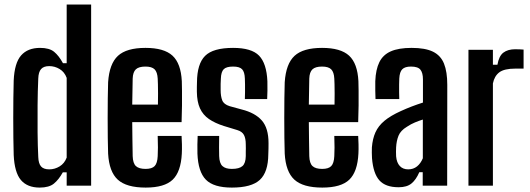

<svg xmlns="http://www.w3.org/2000/svg" viewBox="-20 -820 2340 848"><path d="M155.5 8.5Q100.5 8.5 72.2 -25Q44 -58.5 40.5 -135.5Q39.5 -168.5 39 -210.8Q38.5 -253 38.5 -298Q38.5 -343 39 -386Q39.5 -429 40.5 -464.5Q44 -542 73.2 -575.2Q102.5 -608.5 157 -608.5Q198 -608.5 219 -591.2Q240 -574 258 -541H274.5V-800H382.5V0H274.5V-59H257.5Q239.5 -26.5 218 -9Q196.5 8.5 155.5 8.5ZM197.5 -72Q222 -72 243.5 -85.2Q265 -98.5 274.5 -124V-476Q265 -502 243.5 -515Q222 -528 197.5 -528Q173 -528 161.5 -515Q150 -502 149 -473.5Q146.5 -417.5 146 -356Q145.5 -294.5 146 -235.2Q146.5 -176 149 -126.5Q150 -98 161.2 -85Q172.5 -72 197.5 -72Z M623.5 8.5Q538.5 8.5 500.2 -26.5Q462 -61.5 457.5 -141.5Q456.5 -170 456 -211.2Q455.5 -252.5 455.5 -297.8Q455.5 -343 456 -385Q456.5 -427 457.5 -457Q463 -538.5 501 -573.5Q539 -608.5 622.5 -608.5Q704.5 -608.5 741.8 -574.2Q779 -540 783 -461.5Q783.5 -448 783.8 -419.2Q784 -390.5 783.8 -353.8Q783.5 -317 782 -280.5H564Q564 -244 564.8 -206.8Q565.5 -169.5 566 -130.5Q567 -99 580.2 -86.5Q593.5 -74 623 -74Q651 -74 663 -86.5Q675 -99 676.5 -130.5Q677.5 -145.5 677.5 -168.5Q677.5 -191.5 676.5 -219.5H782Q783 -206 783.5 -182.8Q784 -159.5 783 -141.5Q779 -61.5 742.8 -26.5Q706.5 8.5 623.5 8.5ZM564 -358H677.5Q678 -382.5 678 -406Q678 -429.5 677.5 -447.2Q677 -465 676.5 -473Q675 -501.5 662.8 -513.8Q650.5 -526 622.5 -526Q593 -526 580 -513.8Q567 -501.5 566 -473Q565.5 -442.5 565 -414Q564.5 -385.5 564 -358Z M1004 8.5Q923.5 8.5 889.2 -26.5Q855 -61.5 852 -141.5Q851.5 -159.5 851.8 -182.5Q852 -205.5 853 -219.5H948Q947.5 -191.5 947.5 -168.8Q947.5 -146 948 -130.5Q949 -99 962.5 -86.5Q976 -74 1004 -74Q1036.5 -74 1050.8 -86.5Q1065 -99 1065.5 -130.5Q1065.5 -144 1065.5 -150.8Q1065.5 -157.5 1065.8 -163.8Q1066 -170 1065.5 -182.5Q1065.5 -208.5 1057.5 -223.8Q1049.5 -239 1028 -245.5L969 -263.5Q929.5 -276 903 -294.2Q876.5 -312.5 863.2 -341.5Q850 -370.5 849.5 -414.5Q849.5 -425.5 849.5 -435.5Q849.5 -445.5 850 -456.5Q850.5 -538 885.8 -573.2Q921 -608.5 1009.5 -608.5Q1091 -608.5 1124.2 -574.2Q1157.5 -540 1161 -461Q1161.5 -443 1161.2 -419.8Q1161 -396.5 1160 -382.5H1061.5Q1062 -395 1062.2 -412.5Q1062.5 -430 1062.2 -446.5Q1062 -463 1061.5 -473Q1060.5 -502.5 1049.2 -514.2Q1038 -526 1009.5 -526Q979.5 -526 968 -514.2Q956.5 -502.5 955.5 -473Q955 -458.5 954.5 -449.8Q954 -441 954.5 -423Q954.5 -395 961.5 -377Q968.5 -359 994.5 -351L1047.5 -336.5Q1107 -321.5 1136.5 -287.8Q1166 -254 1166 -188Q1166 -176.5 1165.8 -163.5Q1165.5 -150.5 1165 -138.5Q1164.5 -60 1127.8 -25.8Q1091 8.5 1004 8.5Z M1403.5 8.5Q1318.5 8.5 1280.2 -26.5Q1242 -61.5 1237.5 -141.5Q1236.5 -170 1236 -211.2Q1235.5 -252.5 1235.5 -297.8Q1235.5 -343 1236 -385Q1236.5 -427 1237.5 -457Q1243 -538.5 1281 -573.5Q1319 -608.5 1402.5 -608.5Q1484.5 -608.5 1521.8 -574.2Q1559 -540 1563 -461.5Q1563.5 -448 1563.8 -419.2Q1564 -390.5 1563.8 -353.8Q1563.5 -317 1562 -280.5H1344Q1344 -244 1344.8 -206.8Q1345.5 -169.5 1346 -130.5Q1347 -99 1360.2 -86.5Q1373.5 -74 1403 -74Q1431 -74 1443 -86.5Q1455 -99 1456.5 -130.5Q1457.5 -145.5 1457.5 -168.5Q1457.5 -191.5 1456.5 -219.5H1562Q1563 -206 1563.5 -182.8Q1564 -159.5 1563 -141.5Q1559 -61.5 1522.8 -26.5Q1486.5 8.5 1403.5 8.5ZM1344 -358H1457.5Q1458 -382.5 1458 -406Q1458 -429.5 1457.5 -447.2Q1457 -465 1456.5 -473Q1455 -501.5 1442.8 -513.8Q1430.5 -526 1402.5 -526Q1373 -526 1360 -513.8Q1347 -501.5 1346 -473Q1345.5 -442.5 1345 -414Q1344.5 -385.5 1344 -358Z M1740.5 7Q1683 7 1655.8 -23.2Q1628.5 -53.5 1623 -121.5Q1622.5 -132.5 1622.2 -145.5Q1622 -158.5 1622.5 -169Q1625.5 -207 1638.2 -235.5Q1651 -264 1678 -286.5Q1705 -309 1750.5 -329.5Q1774.5 -340.5 1798.8 -349.8Q1823 -359 1848 -367V-469.5Q1848 -498 1837 -512Q1826 -526 1795 -526Q1768.5 -526 1756.8 -514.2Q1745 -502.5 1743.5 -473Q1743 -463.5 1742.8 -446.5Q1742.5 -429.5 1742.8 -411.8Q1743 -394 1743.5 -382.5H1638.5Q1638 -395 1637.5 -419Q1637 -443 1637.5 -461.5Q1639.5 -513 1655.5 -545.5Q1671.5 -578 1706 -593.2Q1740.5 -608.5 1798 -608.5Q1858 -608.5 1892.2 -591.8Q1926.5 -575 1941 -539Q1955.5 -503 1955.5 -445L1955 0H1847V-59.5H1832Q1817.5 -26 1797.2 -9.5Q1777 7 1740.5 7ZM1783 -72Q1805.5 -72 1821.8 -85Q1838 -98 1847.5 -121V-292Q1830 -286.5 1812.5 -279.2Q1795 -272 1777 -260Q1749.5 -243.5 1740.2 -220.8Q1731 -198 1729.5 -169Q1729 -159.5 1729 -149.5Q1729 -139.5 1729.5 -129.5Q1732 -101.5 1745.8 -86.8Q1759.5 -72 1783 -72Z M2049 0V-600H2157V-534H2177Q2183.5 -572.5 2203.2 -587.5Q2223 -602.5 2255.5 -602.5Q2266 -602.5 2276.2 -602Q2286.5 -601.5 2292.5 -601V-517H2256.5Q2207 -517 2185.2 -500.5Q2163.5 -484 2157 -451.5V0Z"/></svg>

Font: Big Shoulders Display Thin
Style: Bold
Weight: 700
Version: Version 2.002